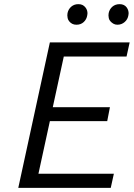

<svg xmlns="http://www.w3.org/2000/svg" viewBox="-20 -904 644 924"><path d="M513 0H68L220 -700H604L589 -632H287L234 -388H509L496 -321H220L165 -68H528ZM348 -785Q336 -785 327.5 -789.5Q319 -794 313 -801.5Q307 -809 305.5 -817Q304 -825 304 -830Q304 -836 305 -841Q309 -860 323 -872Q337 -884 357 -884Q369 -884 377 -880Q385 -876 391 -868.5Q397 -861 399 -853.5Q401 -846 401 -840Q401 -836 400 -831Q397 -811 383 -798Q369 -785 348 -785ZM545 -785Q534 -785 525.5 -790Q517 -795 511 -802Q505 -809 503.5 -817Q502 -825 502 -830Q502 -836 503 -841Q507 -860 521 -872Q535 -884 556 -884Q567 -884 575.5 -880Q584 -876 589.5 -868.5Q595 -861 597 -853.5Q599 -846 599 -840Q599 -836 598 -831Q595 -811 580 -798Q565 -785 545 -785Z"/></svg>

Font: Isabella Sans
Style: Italic
Weight: 400
Italic angle: -12°
Designer: Christian Thalmann (Catharsis Fonts), Cristiano Sobral
Foundry: The Isabella Sans Project Authors
Version: Version 2.026; ttfautohint (v1.8.4.7-5d5b-dirty)